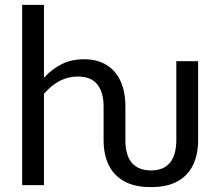

<svg xmlns="http://www.w3.org/2000/svg" viewBox="-20 -756 894 784"><path d="M596 8Q529.5 8 486.8 -16Q444 -40 423.5 -83Q403 -126 403 -183.5V-322.5Q403 -377.5 378 -410.5Q353 -443.5 296.5 -443.5Q220.5 -443.5 159.5 -373V0H70.5V-736H159.5V-438.5Q192 -474 231.8 -494Q271.5 -514 322.5 -514Q378.5 -514 416.2 -490Q454 -466 473 -423Q492 -380 492 -322.5V-183.5Q492 -61.5 596 -60Q699 -60 700 -183.5V-506H789V-183.5Q789 -127 769 -83.8Q749 -40.5 706.2 -16.2Q663.5 8 596 8Z"/></svg>

Font: Verano Sans
Style: Regular
Weight: 400
Designer: Lukasz Dziedzic with Adam Twardoch and Botio Nikoltchev
Foundry: tyPoland Lukasz Dziedzic
Version: Version 3.001;December 28, 2019;FontCreator 12.0.0.2547 64-b